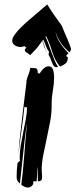

<svg xmlns="http://www.w3.org/2000/svg" viewBox="-20 -885 366 866"><path d="M76 -52Q80 -80 83.5 -117.5Q87 -155 90 -193Q93 -231 96 -267.5Q99 -304 102 -331Q97 -304 93 -269Q89 -234 85 -197Q81 -160 77 -123.5Q73 -87 70 -58Q55 -68 55 -85Q55 -105 56 -118.5Q57 -132 59 -150L70 -160Q69 -165 69 -169V-179Q69 -202 74 -231.5Q79 -261 85.5 -291.5Q92 -322 97 -350.5Q102 -379 102 -400L90 -403Q88 -379 84 -348.5Q80 -318 75.5 -285.5Q71 -253 67 -221Q65 -204 63 -189Q65 -217 68 -249Q73 -295 78.5 -340.5Q84 -386 89 -430Q94 -474 99 -511Q99 -526 106.5 -543.5Q114 -561 117 -580Q123 -578 127 -578H134Q144 -578 147 -573.5Q150 -569 150 -561V-556L159 -553Q167 -568 178 -577Q189 -586 200 -586Q224 -586 224 -535Q224 -508 218.5 -477.5Q213 -447 213 -418V-405Q213 -373 206 -335.5Q199 -298 190.5 -259.5Q182 -221 175 -185Q168 -149 168 -119Q168 -112 169 -104Q170 -96 170 -89Q170 -74 164.5 -70.5Q159 -67 151 -67Q151 -80 150 -99Q149 -118 149 -133Q147 -122 147 -103Q147 -84 145 -67H130V-55Q121 -39 106 -39Q99 -39 90 -43Q81 -47 76 -52ZM61 -165Q62 -176 63 -187Q62 -175 61 -165ZM293 -649Q270 -669 254 -692Q238 -715 230 -744Q235 -715 252 -690Q269 -665 289 -645L283 -639Q280 -636 278 -632Q279 -631 281 -630Q283 -629 283.5 -628.5Q284 -628 286 -627Q286 -607 275.5 -598.5Q265 -590 251 -585L247 -589Q226 -616 215 -653Q204 -690 188 -722L185 -719Q192 -705 198.5 -687Q205 -669 212 -650Q219 -631 226 -613.5Q233 -596 242 -583Q239 -582 234 -582Q227 -582 222.5 -588Q218 -594 214.5 -603Q211 -612 207.5 -621.5Q204 -631 199 -638L201 -653Q197 -656 193.5 -663Q190 -670 187 -678Q184 -686 181 -693.5Q178 -701 175 -706Q174 -705 173.5 -704Q173 -703 171 -702Q174 -697 176.5 -690Q179 -683 181.5 -675Q184 -667 186.5 -659.5Q189 -652 191 -648Q188 -652 186 -659Q183 -666 180 -673L175 -688Q173 -696 170 -700Q152 -673 137 -658Q122 -643 116 -636Q111 -642 101.5 -647Q92 -652 92 -659Q92 -664 99 -670L90 -677Q85 -675 81 -674Q77 -673 73 -673Q58 -673 46.5 -681Q35 -689 35 -702Q35 -713 46.5 -729Q58 -745 72.5 -759.5Q87 -774 100 -785.5Q113 -797 116 -799L193 -865Q211 -836 223 -819Q235 -802 242.5 -791.5Q250 -781 254.5 -775Q259 -769 261 -763Q265 -752 272 -736.5Q279 -721 285 -706.5Q291 -692 295.5 -680Q300 -668 300 -664Q300 -656 293 -649Z"/></svg>

Font: Finger Paint
Style: Regular
Weight: 400
Designer: Ralph du Carrois
Foundry: Ralph du Carrois
Version: Version 1.001